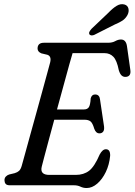

<svg xmlns="http://www.w3.org/2000/svg" viewBox="-20 -910 661 943"><path d="M343 0H28.5Q13 0 7.5 -7.2Q2 -14.5 2 -25Q2 -36 8.8 -43Q15.5 -50 25 -53L52 -59.5Q65.5 -63.5 73.5 -70.8Q81.5 -78 86.5 -95Q91 -111 101.8 -150.2Q112.5 -189.5 127 -241.8Q141.5 -294 157.2 -350.8Q173 -407.5 187.2 -459.8Q201.5 -512 212 -550.5Q222.5 -589 226.5 -604Q233.5 -634 212.5 -641L183 -648Q164.5 -656 164.5 -671.5Q164.5 -700 196 -700H511Q531.5 -700 546 -708Q560.5 -716 574 -716Q598.5 -716 603.5 -684L620 -567.5Q625 -535.5 599.5 -532.5Q587.5 -531 578.5 -538.2Q569.5 -545.5 563.5 -565Q554 -613.5 536.8 -631.2Q519.5 -649 493.5 -649H336.5Q332 -635.5 320.5 -593.5Q309 -551.5 293 -493.2Q277 -435 260 -372.5H392.5Q408.5 -372.5 416 -383Q423.5 -393.5 425.5 -427Q430.5 -446 447 -446Q458.5 -446 464.2 -439.5Q470 -433 471 -423L491 -289Q493 -271.5 486.5 -263.2Q480 -255 468.5 -255Q451 -255 443 -277.5Q434.5 -306.5 424 -314.2Q413.5 -322 394.5 -322H246.5Q231.5 -267 218.5 -218.5Q205.5 -170 196.5 -136Q187.5 -102 185 -91.5Q175 -51 222.5 -51H352Q391 -51 417.5 -71.2Q444 -91.5 469.5 -151Q483.5 -177 500 -177Q522 -177 521 -145Q517 -101.5 499.8 -65.5Q482.5 -29.5 457.5 -8Q432.5 13.5 405.5 13.5Q389 13.5 375.2 6.8Q361.5 0 343 0ZM511.5 -846.5Q534 -870 553.2 -881.5Q572.5 -893 591 -888Q607 -883.5 610.8 -868Q614.5 -852.5 606 -836Q596.5 -819 582 -809.2Q567.5 -799.5 543.5 -789.5L442.5 -738.5Q435.5 -735.5 428.5 -736.2Q421.5 -737 419 -742Q416 -748 419.8 -755Q423.5 -762 430 -769Z"/></svg>

Font: Fraunces 144pt SuperSoft
Style: Italic
Weight: 400
Italic angle: -16°
Version: Version 1.000;[b76b70a41]